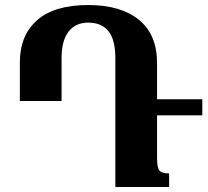

<svg xmlns="http://www.w3.org/2000/svg" viewBox="-20 -744 829 764"><path d="M59 -342V-495Q59 -603 127.5 -663.5Q196 -724 331 -724Q460 -724 532.5 -665.5Q605 -607 605 -492V-349H785V-285H605V-115Q605 -76 614.5 -65Q624 -54 653 -54V0H439V-513Q439 -586 411.5 -620Q384 -654 331 -654Q281 -654 253 -618.5Q225 -583 225 -512V-342Z"/></svg>

Font: Noto Serif Armenian SemiCondensed ExtraBold
Style: Regular
Weight: 800
Width: 4
Designer: Monotype Design Team
Foundry: Monotype Imaging Inc.
Version: Version 2.008; ttfautohint (v1.8.4.7-5d5b)